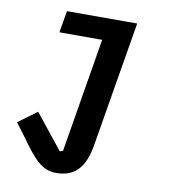

<svg xmlns="http://www.w3.org/2000/svg" viewBox="-82 -586 764 867"><g transform="rotate(10 300.0 -152.0)"><path d="M234 212C319 212 364 162 381 58L477 -516H155L138 -416H334L247 108L233 113L106 -46L20 17L62 73C130 168 166 212 234 212Z"/></g></svg>

Font: IBM Plex Mono SmBld
Style: Italic
Weight: 600
Italic angle: -9.5°
Monospace: yes
Designer: Mike Abbink, Paul van der Laan, Pieter van Rosmalen
Foundry: Bold Monday
Version: Version 2.004